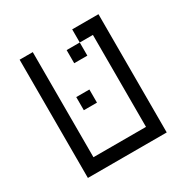

<svg xmlns="http://www.w3.org/2000/svg" viewBox="-134 -677 769 791"><g transform="rotate(-30 250.0 -281.0)"><path d="M250 -250V-312.5H187.5V-250ZM62.5 -562.5V0H437.5V-562.5H312.5V-500H250V-437.5H312.5V-500H375V-62.5H125Q125 -62.5 125 -562.5Z"/></g></svg>

Font: Unifont
Style: Regular
Weight: 500
Version: Version 15.1.04